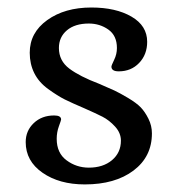

<svg xmlns="http://www.w3.org/2000/svg" viewBox="-20 -481 476 514"><path d="M386.7 -124Q386.7 -144.5 377.4 -163.1Q368.2 -181.6 356.9 -193.4Q345.7 -205.1 322.8 -218.8Q299.8 -232.4 286.1 -238.8Q272.5 -245.1 245.1 -256.8Q193.4 -276.4 165.5 -297.4Q137.7 -318.4 137.7 -352.5Q137.7 -381.8 159.2 -399.9Q180.7 -418 217.8 -418Q247.1 -418 270 -401.9Q293 -385.7 293 -352.5Q293 -335.9 285.6 -320.8Q278.3 -305.7 278.3 -302.7Q278.3 -290 297.9 -290Q331.1 -290 352.5 -312.5Q374 -335 374 -369.1Q374 -412.1 332 -436.5Q290 -460.9 224.6 -460.9Q153.3 -460.9 106.4 -427.2Q59.6 -393.6 59.6 -339.8Q59.6 -309.6 71.8 -285.2Q84 -260.7 108.9 -242.7Q133.8 -224.6 153.3 -214.8Q172.9 -205.1 205.1 -191.4Q236.3 -177.7 254.4 -168.5Q272.5 -159.2 288.1 -142.1Q303.7 -125 303.7 -104.5Q303.7 -72.3 279.8 -52.2Q255.9 -32.2 217.8 -32.2Q184.6 -32.2 158.2 -51.8Q131.8 -71.3 131.8 -109.4Q131.8 -127 137.7 -143.1Q143.6 -159.2 143.6 -161.1Q143.6 -171.9 125 -171.9Q91.8 -171.9 70.3 -151.4Q48.8 -130.9 48.8 -100.6Q48.8 -49.8 93.8 -18.6Q138.7 12.7 207 12.7Q288.1 12.7 337.4 -24.4Q386.7 -61.5 386.7 -124Z"/></svg>

Font: Kurale
Style: Regular
Weight: 400
Version: 1.0; ttfautohint (v1.3)